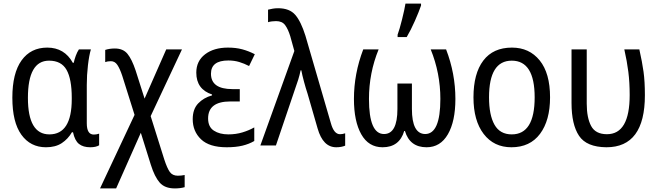

<svg xmlns="http://www.w3.org/2000/svg" viewBox="-20 -813 3672 1073"><path d="M382 -74H388Q398 -27 421.5 -8.5Q445 10 484 10Q516 10 534 -1V-66Q519 -61 504 -61Q465 -61 465 -124V-338Q465 -393 471.5 -448.5Q478 -504 488 -537H421Q411 -522 403.5 -501.5Q396 -481 392 -462H387Q340 -547 244 -547Q152 -547 100.5 -475.5Q49 -404 49 -267Q49 -130 99.5 -60Q150 10 237 10Q290 10 325 -13Q360 -36 382 -74ZM136 -266Q136 -474 254 -474Q323 -474 352 -422.5Q381 -371 381 -267V-259Q381 -62 256 -62Q136 -62 136 -266Z M568 -534V-466Q581 -471 600 -471Q622 -471 636 -450Q650 -429 663 -390L732 -171L539 240H629L767 -71L823 108Q844 175 872.5 207.5Q901 240 957 240Q988 240 1012 233V165Q993 169 974 169Q944 169 929 148Q914 127 898 78L822 -164L997 -537H909L788 -262L738 -419Q717 -482 692.5 -512Q668 -542 622 -542Q592 -542 568 -534Z M1279 -315Q1159 -315 1159 -401Q1159 -475 1256 -475Q1289 -475 1317 -466.5Q1345 -458 1372 -444L1404 -510Q1369 -528 1333.5 -537.5Q1298 -547 1254 -547Q1175 -547 1126 -509.5Q1077 -472 1077 -407Q1077 -314 1165 -285V-280Q1118 -267 1087.5 -235Q1057 -203 1057 -147Q1057 -79 1103.5 -34.5Q1150 10 1247 10Q1298 10 1335 1Q1372 -8 1401 -25V-101Q1371 -84 1334.5 -73Q1298 -62 1256 -62Q1207 -62 1175 -83Q1143 -104 1143 -151Q1143 -246 1267 -246H1320V-315Z M1522 0 1628 -313Q1638 -340 1646.5 -367.5Q1655 -395 1660 -420H1664Q1669 -393 1679 -356Q1689 -319 1699 -289L1755 -95Q1785 10 1859 10Q1888 10 1909 1V-68Q1894 -63 1880 -63Q1846 -63 1829 -125L1687 -613Q1662 -693 1630 -730Q1598 -767 1534 -767Q1518 -767 1504 -764.5Q1490 -762 1478 -759V-689Q1498 -695 1523 -695Q1557 -695 1573.5 -672.5Q1590 -650 1602 -611L1625 -528L1435 0Z M2253 -606Q2276 -645 2298.5 -696Q2321 -747 2333 -782V-793H2246Q2241 -761 2227 -705Q2213 -649 2202 -619V-606ZM2387 -537Q2441 -404 2441 -260Q2441 -64 2356 -64Q2282 -65 2282 -204V-346H2201V-204Q2201 -64 2126 -64Q2042 -64 2042 -260Q2042 -405 2096 -537H2010Q1958 -401 1958 -260Q1958 -135 1999 -62.5Q2040 10 2118 10Q2212 10 2239 -81H2243Q2270 10 2364 10Q2441 10 2483 -62.5Q2525 -135 2525 -260Q2525 -402 2473 -537Z M2841 -547Q2736 -547 2681 -474.5Q2626 -402 2626 -269Q2626 -139 2683 -64.5Q2740 10 2838 10Q2942 10 2998 -65Q3054 -140 3054 -269Q3054 -404 2996 -475.5Q2938 -547 2841 -547ZM2840 -474Q2968 -474 2968 -269Q2968 -62 2840 -62Q2774 -62 2743.5 -116Q2713 -170 2713 -269Q2713 -474 2840 -474Z M3584 -281Q3584 -357 3576.5 -411.5Q3569 -466 3553 -537H3469Q3484 -471 3491.5 -411.5Q3499 -352 3499 -282Q3499 -63 3372 -63Q3308 -63 3283.5 -109Q3259 -155 3259 -234V-537H3174V-237Q3174 -117 3216 -54Q3258 9 3369 10Q3584 10 3584 -281Z"/></svg>

Font: Noto Sans UI SemiCondensed
Style: Regular
Weight: 400
Width: 4
Designer: Monotype Design Team
Foundry: Monotype Imaging Inc.
Version: 1.001